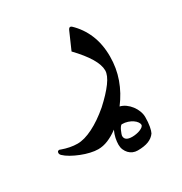

<svg xmlns="http://www.w3.org/2000/svg" viewBox="-222 -444 743 784"><g transform="rotate(-30 149.5 -51.5)"><path d="M269.5 152.3Q269.5 146.5 264.4 139.2Q259.3 131.8 250 125.5Q240.7 119.1 228.3 115Q215.8 110.8 201.2 110.8Q198.2 110.8 194.1 116.2Q189.9 121.6 186.5 128.9Q183.1 136.2 180.7 143.3Q178.2 150.4 178.2 153.3Q178.2 176.8 212.9 176.8Q222.2 176.8 232.2 175Q242.2 173.3 250.5 169.9Q258.8 166.5 264.2 162.1Q269.5 157.7 269.5 152.3ZM297.9 -153.3Q297.9 -98.6 280.3 -49.3Q262.7 0 229.5 43.5Q243.7 46.9 256.1 55.9Q268.6 64.9 278.1 77.4Q287.6 89.8 293.2 104.5Q298.8 119.1 298.8 133.3Q298.8 158.2 295.2 177.2Q291.5 196.3 287.1 204.1Q275.9 220.2 255.6 228.3Q235.4 236.3 204.1 236.3Q192.4 236.3 182.1 231.9Q171.9 227.5 164.3 219.5Q156.7 211.4 152.1 200.7Q147.5 189.9 147.5 176.8Q147.5 162.6 150.9 146.5Q154.3 130.4 162.1 113.8Q137.2 132.3 113.8 141.8Q90.3 151.4 67.4 151.4Q51.3 151.4 31 146.7Q10.7 142.1 -9.5 134Q-29.8 126 -47.6 116Q-65.4 106 -77.1 94.7Q-82 89.8 -82 83.5Q-82 73.7 -72.8 73.7Q-69.8 73.7 -67.4 75.2H-67.9Q-28.3 89.4 5.4 89.4Q37.6 89.4 78.6 68.8Q119.6 48.3 164.1 10.3Q206.1 -27.8 229.2 -59.3Q252.4 -90.8 252.4 -113.8Q252.4 -165 171.9 -249L207 -329.1Q211.4 -338.9 217.3 -338.9Q218.3 -338.9 220.7 -337.9Q223.1 -336.9 224.1 -335.9Q259.8 -302.2 278.8 -256.6Q297.9 -210.9 297.9 -153.3Z"/></g></svg>

Font: XB Zar
Style: Regular
Weight: 400
Designer: Behnam
Foundry: Irmug
Version: Version 8.005 2009